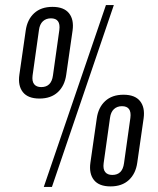

<svg xmlns="http://www.w3.org/2000/svg" viewBox="-20 -727 619 754"><path d="M135 -340Q90 -340 70 -365Q50 -390 56 -433L81 -607Q87 -650 114 -675Q141 -700 186 -700Q231 -700 251 -675Q271 -650 265 -607L240 -433Q234 -390 207 -365Q180 -340 135 -340ZM142 -385Q182 -385 188 -431L213 -609Q219 -655 180 -655Q161 -655 148.5 -643.5Q136 -632 133 -609L108 -431Q105 -408 114 -396.5Q123 -385 142 -385ZM396 -707H427L184 7H152ZM414 5Q369 5 349 -20Q329 -45 335 -88L360 -262Q366 -305 393 -330Q420 -355 465 -355Q510 -355 530 -330Q550 -305 544 -262L519 -88Q513 -45 486 -20Q459 5 414 5ZM421 -40Q461 -40 467 -86L492 -264Q498 -310 459 -310Q440 -310 427.5 -298.5Q415 -287 412 -264L387 -86Q384 -63 393 -51.5Q402 -40 421 -40Z"/></svg>

Font: Pathway Extreme Condensed ExtraLight
Style: Italic
Weight: 250
Width: 3
Italic angle: -8°
Version: Version 1.001;gftools[0.9.26]